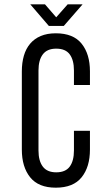

<svg xmlns="http://www.w3.org/2000/svg" viewBox="-20 -861 490 888"><path d="M188 -841H120L206 -741H275L362 -841H293L240 -781ZM238 -707C211.3 -707 188.2 -702.8 168.5 -694.5C148.8 -686.2 132.5 -674.3 119.5 -659C106.5 -643.7 96.8 -625.2 90.5 -603.5C84.2 -581.8 81 -557.7 81 -531V-169C81 -115.7 93.8 -73 119.5 -41C145.2 -9 184.7 7 238 7C292 7 331.8 -9 357.5 -41C383.2 -73 396 -115.7 396 -169V-256H322V-165C322 -133 315.5 -108.2 302.5 -90.5C289.5 -72.8 268.7 -64 240 -64C212 -64 191.3 -72.8 178 -90.5C164.7 -108.2 158 -133 158 -165V-535C158 -567 164.7 -591.8 178 -609.5C191.3 -627.2 212 -636 240 -636C268.7 -636 289.5 -627.2 302.5 -609.5C315.5 -591.8 322 -567 322 -535V-468H396V-531C396 -584.3 383.2 -627 357.5 -659C331.8 -691 292 -707 238 -707Z"/></svg>

Font: Bebas Neue Regular two
Style: Regular2
Weight: 400
Designer: Ryoichi Tsunekawa & LGV (GE)
Foundry: Free Software Foundation, Inc.
Version: Version 1.003 August 13, 2016